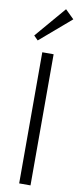

<svg xmlns="http://www.w3.org/2000/svg" viewBox="-116 -1130 492 1168"><g transform="rotate(10 130.0 -546.5)"><path d="M246 -1040 55 -876 29 -902 192 -1093ZM165 0H95V-810H165Z"/></g></svg>

Font: TypoPRO Sinkin Sans
Style: 300 Light
Weight: 300
Designer: Keith Bates
Foundry: K-Type
Version: Sinkin Sans (version 1.0)  by Keith Bates   •   © 2014   www